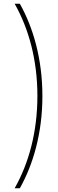

<svg xmlns="http://www.w3.org/2000/svg" viewBox="-20 -852 315 1037"><path d="M59 165H87C159 37 209 -133 209 -333C209 -534 159 -704 87 -832H59C136 -696 182 -527 182 -334C182 -140 136 29 59 165Z"/></svg>

Font: Noto Sans Oriya ExtCond Thin
Style: Regular
Weight: 100
Width: 2
Designer: Amélie Bonet and Sol Matas
Foundry: Google LLC
Version: Version 2.006